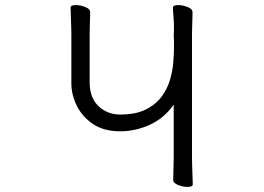

<svg xmlns="http://www.w3.org/2000/svg" viewBox="-20 -728 1040 756"><path d="M664 -316Q626 -262 569.5 -236.5Q513 -211 453 -211Q389 -211 346.5 -239.5Q304 -268 282.5 -311.5Q261 -355 261 -400V-592Q261 -598 260.5 -619Q260 -640 259 -663.5Q258 -687 258 -698Q258 -708 279 -708Q296 -708 315.5 -700.5Q335 -693 335 -680Q335 -672 334.5 -655.5Q334 -639 333.5 -621.5Q333 -604 333 -592V-404Q333 -343 368 -310Q403 -277 453 -277Q514 -277 553.5 -296.5Q593 -316 616 -347Q639 -378 649.5 -414Q660 -450 662.5 -484Q665 -518 665 -542Q665 -554 665 -566.5Q665 -579 664 -592Q665 -599 665 -605.5Q665 -612 665 -619Q665 -643 663 -664Q661 -685 661 -698Q661 -708 682 -708Q699 -708 718.5 -700.5Q738 -693 738 -680Q738 -672 737.5 -653.5Q737 -635 736.5 -617Q736 -599 736 -592V-109Q736 -100 736.5 -78.5Q737 -57 738 -35.5Q739 -14 739 -2Q739 8 718 8Q701 8 681.5 0.5Q662 -7 662 -20Q662 -28 662.5 -44.5Q663 -61 663.5 -79Q664 -97 664 -109Z"/></svg>

Font: Klee One SemiBold
Style: Regular
Weight: 600
Designer: Fontworks Inc.
Foundry: Fontworks Inc.
Version: Version 1.00;January 12, 2022;FontCreator 13.0.0.2683 64-bit